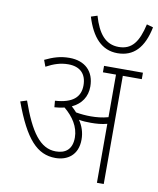

<svg xmlns="http://www.w3.org/2000/svg" viewBox="-95 -953 842 1026"><g transform="rotate(10 326.5 -440.0)"><path d="M653 -870 618 -880C596 -783 562 -735 490 -735C418 -735 377 -787 350 -880L316 -869C349 -761 404 -701 489 -701C577 -701 630 -757 653 -870ZM381 -213C381 -252 369 -286 349 -315C369 -311 392 -310 414 -310C443 -310 473 -312 502 -320V0H539V-587H642V-622H431V-587H502V-356C470 -347 438 -344 407 -344C383 -344 355 -346 327 -351C318 -361 309 -370 299 -379C350 -403 378 -445 378 -500C378 -582 327 -632 242 -632C192 -632 154 -619 110 -598L123 -563C164 -585 200 -597 242 -597C305 -597 341 -563 341 -500C341 -436 300 -399 205 -393L208 -358C227 -359 245 -362 262 -366C310 -326 344 -276 344 -217C344 -152 307 -127 256 -127C171 -127 115 -206 58 -368L23 -357C94 -163 161 -92 260 -92C324 -92 381 -128 381 -213Z"/></g></svg>

Font: Noto Sans Devanagari UI SemiCondensed ExtraLight
Style: Regular
Weight: 200
Width: 4
Designer: Jelle Bosma - Monotype Design Team
Foundry: Monotype Imaging Inc.
Version: Version 2.004